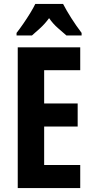

<svg xmlns="http://www.w3.org/2000/svg" viewBox="-20 -1047 475 974"><path d="M387 -93H70V-807H387V-691H204V-522H374V-405H204V-210H387ZM300 -1027Q317 -994 341.5 -955.5Q366 -917 394 -880V-867H317Q300 -882 274.5 -904Q249 -926 229 -955Q208 -926 182.5 -903Q157 -880 142 -867H64V-880Q79 -899 98 -926.5Q117 -954 133.5 -981Q150 -1008 159 -1027Z"/></svg>

Font: Noto Sans Kannada UI ExtraCondensed
Style: Bold
Weight: 700
Width: 2
Designer: Jelle Bosma - Monotype Design Team
Foundry: Monotype Imaging Inc.
Version: Version 2.005; ttfautohint (v1.8.4.7-5d5b)